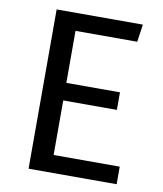

<svg xmlns="http://www.w3.org/2000/svg" viewBox="-79 -753 693 818"><g transform="rotate(10 267.5 -344.5)"><path d="M473 -689 462 -613H195V-388H427V-312H195V-76H481V0H100V-689Z"/></g></svg>

Font: Fira Sans
Style: Regular
Weight: 400
Designer: Carrois Corporate & Edenspiekermann AG
Foundry: Carrois Corporate GbR & Edenspiekermann AG
Version: Version 4.106;PS 004.106;hotconv 1.0.70;makeotf.lib2.5.58329